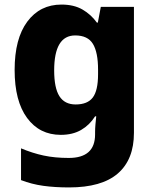

<svg xmlns="http://www.w3.org/2000/svg" viewBox="-20 -580 678 840"><path d="M249 -560Q303 -560 340.5 -538.5Q378 -517 404 -481H408L421 -550H566V1Q566 118 495.5 179Q425 240 282 240Q220 240 169.5 233Q119 226 72 208V69Q122 90 171 100.5Q220 111 281 111Q396 111 396 8V-2Q396 -17 397.5 -35Q399 -53 401 -71H396Q372 -33 335 -11.5Q298 10 246 10Q153 10 98.5 -64Q44 -138 44 -274Q44 -411 99.5 -485.5Q155 -560 249 -560ZM309 -425Q217 -425 217 -272Q217 -195 240 -159Q263 -123 311 -123Q363 -123 386 -153.5Q409 -184 409 -255V-275Q409 -351 386.5 -388Q364 -425 309 -425Z"/></svg>

Font: Noto Kufi Arabic ExtraBold
Style: Regular
Weight: 800
Designer: Monotype Design Team, David Williams, Khaled Hosny
Foundry: Google LLC
Version: Version 2.109; ttfautohint (v1.8.4.7-5d5b)